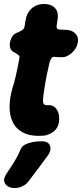

<svg xmlns="http://www.w3.org/2000/svg" viewBox="-22 -663 411 962"><path d="M194 17Q132 21 95 2Q58 -17 41.5 -52Q25 -87 26 -131Q27 -175 40 -220Q49 -248 54.5 -271.5Q60 -295 65 -318.5Q70 -342 75 -370Q77 -380 74 -383.5Q71 -387 66 -390Q61 -393 55 -398Q37 -405 31 -418Q25 -431 28 -451Q32 -470 41.5 -483Q51 -496 71 -502Q83 -508 91 -513.5Q99 -519 101 -530Q102 -541 105 -555Q108 -569 110 -579Q120 -609 143 -626Q166 -643 199 -643Q232 -643 250.5 -626Q269 -609 268 -578Q267 -568 265.5 -557.5Q264 -547 262 -536Q258 -515 278 -515Q289 -515 300.5 -514Q312 -513 322 -512Q345 -508 358.5 -491.5Q372 -475 368 -451Q364 -425 344 -404Q324 -383 300 -377Q288 -376 275 -376.5Q262 -377 251 -378Q242 -380 235.5 -371Q229 -362 225 -345Q218 -314 212 -285Q206 -256 200 -216Q194 -180 193.5 -162.5Q193 -145 199 -140Q205 -135 218 -136Q246 -139 262.5 -114Q279 -89 273 -49Q268 -19 244 -2Q220 15 194 17ZM119 248Q109 261 90.5 270Q72 279 52 279H48Q32 279 18 271Q4 263 -0.5 248Q-5 233 8 212Q34 173 50.5 146Q67 119 83 82Q89 69 104.5 61Q120 53 141 49Q162 45 182 45H189Q210 45 220.5 55Q231 65 231 81Q231 97 219 114Q191 153 169 182Q147 211 119 248Z"/></svg>

Font: Winky Sans
Style: Bold Italic
Weight: 700
Italic angle: -8.97852°
Designer: Simon Atzbach
Foundry: typofactur
Version: Version 1.205